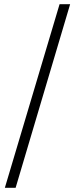

<svg xmlns="http://www.w3.org/2000/svg" viewBox="-20 -729 355 909"><path d="M3 160H54L312 -709H262Z"/></svg>

Font: Source Serif 4 48pt
Style: Regular
Weight: 400
Designer: Frank Grie√ühammer
Foundry: Adobe Systems Incorporated
Version: Version 4.004;hotconv 1.0.116;makeotfexe 2.5.65601